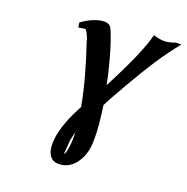

<svg xmlns="http://www.w3.org/2000/svg" viewBox="-102 -539 856 877"><g transform="rotate(15 326.0 -100.5)"><path d="M176.8 -384.8 175.8 -408.2Q232.9 -441.9 278.8 -441.9Q313 -441.9 320.8 -416Q335 -374.5 348.9 -303.5Q362.8 -232.4 370.1 -163.1Q370.6 -164.1 373 -168Q375.5 -171.9 376 -172.9Q490.7 -353 520 -439.9Q556.2 -425.8 578.1 -425.8Q599.6 -425.8 625 -433.1L651.9 -431.2Q603 -380.9 556.2 -321.8Q514.2 -268.6 454.6 -183.3Q395 -98.1 377.9 -68.8L379.9 -71.8Q382.8 -22 382.8 22.9Q382.8 86.4 374 128.9Q362.8 177.2 332 209.2Q301.3 241.2 259.8 241.2Q228 241.2 213.6 222.4Q199.2 203.6 199.2 172.9Q199.2 154.3 204.1 130.9Q220.7 56.2 286.1 -41L283.2 -38.1Q272.5 -162.6 229 -339.8H230Q217.3 -387.2 207 -387.2Q205.1 -387.2 202.1 -386.2Q201.2 -386.2 189.5 -385.5Q177.7 -384.8 176.8 -384.8ZM279.8 148.9Q286.6 117.2 288.1 80.1Q274.9 114.7 272.9 132.8Q267.6 159.7 265.4 174.3Q263.2 189 265.1 189Q270.5 189 279.8 148.9Z"/></g></svg>

Font: Linear Smooth
Style: Bold Italic
Weight: 700
Designer: Philipp H. Poll, Flanker
Foundry: Philipp H. Poll, reworked by Flanker
Version: Version 1.061 | FøM Fix